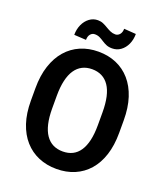

<svg xmlns="http://www.w3.org/2000/svg" viewBox="-161 -1007 969 1125"><g transform="rotate(20 323.0 -444.0)"><path d="M598.1 -392.6V-314.9Q598.1 -236.8 578.6 -176.5Q559.1 -116.2 522.7 -74.7Q486.3 -33.2 435.8 -11.7Q385.3 9.8 323.7 9.8Q262.7 9.8 211.9 -11.7Q161.1 -33.2 124.3 -74.7Q87.4 -116.2 67.4 -176.5Q47.4 -236.8 47.4 -314.9V-392.6Q47.4 -471.7 67.4 -532.5Q87.4 -593.3 124 -635.3Q160.6 -677.2 211.2 -699Q261.7 -720.7 322.8 -720.7Q384.3 -720.7 434.8 -699Q485.4 -677.2 522 -635.3Q558.6 -593.3 578.4 -532.5Q598.1 -471.7 598.1 -392.6ZM465.3 -314.9V-393.6Q465.3 -448.7 456.1 -489.7Q446.8 -530.8 428.5 -557.6Q410.2 -584.5 383.5 -597.9Q356.9 -611.3 322.8 -611.3Q288.6 -611.3 262.2 -597.9Q235.8 -584.5 217.5 -557.6Q199.2 -530.8 189.7 -489.7Q180.2 -448.7 180.2 -393.6V-314.9Q180.2 -260.3 189.7 -219.7Q199.2 -179.2 217.8 -152.3Q236.3 -125.5 262.9 -112.3Q289.6 -99.1 323.7 -99.1Q357.9 -99.1 384.3 -112.3Q410.6 -125.5 428.7 -152.3Q446.8 -179.2 456.1 -219.7Q465.3 -260.3 465.3 -314.9ZM417 -897.9 491.7 -892.6Q491.7 -856.9 478.5 -828.1Q465.3 -799.3 442.1 -782.5Q418.9 -765.6 389.2 -765.6Q367.7 -765.6 352.3 -772.2Q336.9 -778.8 324.2 -787.4Q311.5 -795.9 298.1 -802.5Q284.7 -809.1 267.1 -809.1Q251 -809.1 240 -796.1Q229 -783.2 229 -760.3L154.3 -764.6Q154.3 -799.8 167.5 -828.9Q180.7 -857.9 203.9 -875.2Q227.1 -892.6 256.3 -892.6Q274.4 -892.6 289.6 -886Q304.7 -879.4 318.6 -870.8Q332.5 -862.3 347.2 -855.7Q361.8 -849.1 378.9 -849.1Q394.5 -849.1 405.8 -862.3Q417 -875.5 417 -897.9Z"/></g></svg>

Font: Roboto SemiCondensed SemiBold
Style: Regular
Weight: 600
Width: 4
Designer: Christian Robertson
Foundry: Google
Version: Version 3.009; 2024